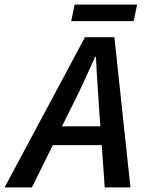

<svg xmlns="http://www.w3.org/2000/svg" viewBox="-78 -816 627 836"><path d="M241 -365 192 -266H359L352 -365Q349 -415 345.5 -465Q342 -515 340 -568H336Q312 -515 289.5 -465.5Q267 -416 241 -365ZM-58 0 292 -654H420L490 0H378L365 -184H152L61 0ZM232 -724 247 -796H519L504 -724Z"/></svg>

Font: Source Sans Pro SemiBold
Style: Italic
Weight: 600
Italic angle: -11°
Designer: Paul D. Hunt
Foundry: Adobe Systems Incorporated
Version: Version 1.095;hotconv 1.0.109;makeotfexe 2.5.65596